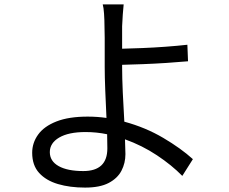

<svg xmlns="http://www.w3.org/2000/svg" viewBox="-20 -805 1040 871"><path d="M466 -196Q442 -201 417.5 -203.5Q393 -206 368 -206Q291 -206 248.5 -181Q206 -156 206 -115Q206 -74 246 -51.5Q286 -29 358 -29Q467 -29 467 -132ZM541 -785Q539 -769 537 -739Q535 -709 534 -686V-584Q574 -585 625.5 -587Q677 -589 731 -593Q785 -597 830 -602L833 -527Q789 -523 735 -519.5Q681 -516 628 -514Q575 -512 534 -511V-502Q534 -453 537 -385.5Q540 -318 544 -253Q640 -227 720.5 -179.5Q801 -132 855 -83L807 -7Q759 -56 692 -100.5Q625 -145 547 -173L549 -106Q549 -65 531 -30.5Q513 4 473 25Q433 46 366 46Q297 46 243 30Q189 14 157.5 -20.5Q126 -55 126 -112Q126 -157 153 -194.5Q180 -232 236 -254Q292 -276 378 -276Q421 -276 463 -270Q460 -331 457.5 -394.5Q455 -458 455 -502Q455 -532 455 -566.5Q455 -601 455 -633Q455 -665 454 -686Q454 -713 452 -742.5Q450 -772 446 -785Z"/></svg>

Font: Go Noto Current
Style: Regular
Weight: 400
Designer: Monotype Design Team
Foundry: Monotype Imaging Inc.
Version: Version 2.007; ttfautohint (v1.8) -l 8 -r 50 -G 200 -x 14 -D